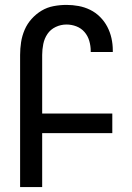

<svg xmlns="http://www.w3.org/2000/svg" viewBox="-20 -763 540 783"><path d="M62 0V-539Q62 -565 66 -591Q70 -617 80.5 -641.5Q91 -666 109 -686Q127 -706 149.5 -719.5Q172 -733 198.5 -738Q225 -743 251 -743Q276 -743 300.5 -738.5Q325 -734 347.5 -723Q370 -712 388 -694Q406 -676 417.5 -654Q429 -632 434.5 -607.5Q440 -583 440 -558V-551H350V-555Q350 -576 344 -596.5Q338 -617 324.5 -632.5Q311 -648 291.5 -655.5Q272 -663 251 -663Q228 -663 207 -653Q186 -643 173.5 -624.5Q161 -606 156.5 -583.5Q152 -561 152 -539V-300H438V-220H152V0Z"/></svg>

Font: Iosevka Medium
Style: Regular
Weight: 500
Monospace: yes
Designer: Belleve Invis
Foundry: Belleve Invis
Version: Version 32.5.0; ttfautohint (v1.8.4)